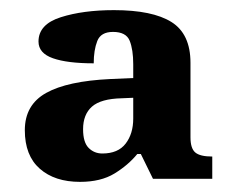

<svg xmlns="http://www.w3.org/2000/svg" viewBox="-20 -739 460 379"><path d="M138 -380Q88 -380 58.5 -406Q29 -432 29 -482Q29 -532 71 -555.5Q113 -579 198 -583L243 -585V-612Q243 -641 236 -658.5Q229 -676 203 -676Q179 -676 172 -658Q165 -640 165 -614Q113 -614 84.5 -624Q56 -634 56 -657Q56 -691 100 -705Q144 -719 205 -719Q281 -719 318.5 -695.5Q356 -672 356 -615V-468Q356 -446 365.5 -438Q375 -430 399 -430V-386H282L258 -435H251Q233 -413 206 -396.5Q179 -380 138 -380ZM182 -436Q213 -436 228 -455.5Q243 -475 243 -505V-546L220 -545Q179 -544 161.5 -528.5Q144 -513 144 -484Q144 -458 155 -447Q166 -436 182 -436Z"/></svg>

Font: Noto Serif Yezidi
Style: Bold
Weight: 700
Designer: Dalton Maag Ltd
Foundry: Dalton Maag Ltd
Version: Version 1.001; ttfautohint (v1.8.4.7-5d5b)